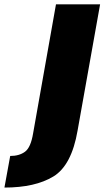

<svg xmlns="http://www.w3.org/2000/svg" viewBox="-159 -616 472 866"><path d="M-139 230Q-0.5 230 81.8 180Q164 130 191 -27.5L292.5 -596.5H93.5L-9.5 -15.5Q-20 49 -46 68.2Q-72 87.5 -113 87.5Z"/></svg>

Font: Anybody Condensed Black
Style: Italic
Weight: 900
Width: 3
Italic angle: -10°
Version: Version 1.113;gftools[0.9.25]